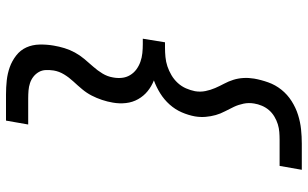

<svg xmlns="http://www.w3.org/2000/svg" viewBox="-213 -660 1026 640"><g transform="rotate(-90 300.0 -340.0)"><path d="M54 153 67 79H154Q167 79 180 78Q193 77 206 73Q219 69 231.5 61.5Q244 54 253 43.5Q262 33 267.5 20Q273 7 275 -6Q278 -24 274.5 -41Q271 -58 264 -73Q257 -88 249 -103Q241 -118 236.5 -134Q232 -150 230.5 -167.5Q229 -185 232 -203Q236 -225 245.5 -247Q255 -269 271.5 -287.5Q288 -306 309 -319Q330 -332 352 -340Q332 -348 316 -361Q300 -374 289.5 -392.5Q279 -411 276.5 -433Q274 -455 278 -477Q281 -495 287 -513Q293 -531 301.5 -547.5Q310 -564 322.5 -579Q335 -594 348.5 -608.5Q362 -623 372 -639.5Q382 -656 385 -674Q387 -687 386.5 -700Q386 -713 380 -723.5Q374 -734 364.5 -741.5Q355 -749 343 -753Q331 -757 318 -758Q305 -759 292 -759H205L218 -833H305Q329 -833 352 -830.5Q375 -828 396 -820.5Q417 -813 435 -799Q453 -785 462 -765Q471 -745 471.5 -721Q472 -697 468 -674Q465 -656 459.5 -638Q454 -620 445 -603.5Q436 -587 423.5 -572Q411 -557 398 -542.5Q385 -528 375 -511.5Q365 -495 362 -477Q359 -462 360.5 -447Q362 -432 369.5 -419.5Q377 -407 388.5 -398.5Q400 -390 414 -385Q428 -380 443 -378.5Q458 -377 473 -377H491L479 -303H461Q446 -303 430 -301.5Q414 -300 399 -295Q384 -290 369.5 -281.5Q355 -273 343.5 -260.5Q332 -248 325.5 -233Q319 -218 316 -203Q313 -185 316.5 -168Q320 -151 326.5 -136Q333 -121 341 -106Q349 -91 354 -75Q359 -59 360 -41.5Q361 -24 358 -6Q354 17 345.5 41Q337 65 321 85Q305 105 283 119Q261 133 237 140.5Q213 148 189 150.5Q165 153 141 153Z"/></g></svg>

Font: Iosevka Plex Etoile
Style: Italic
Weight: 400
Italic angle: -9°
Designer: Belleve Invis
Foundry: Belleve Invis
Version: Version 25.1.1; ttfautohint (v1.8.4)